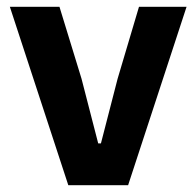

<svg xmlns="http://www.w3.org/2000/svg" viewBox="-20 -545 578 565"><path d="M181 0 9 -525H155L220 -313L269 -123H277L326 -313L389 -525H529L357 0Z"/></svg>

Font: IBM Plex Sans Hebrew
Style: Bold
Weight: 700
Designer: Mike Abbink, Paul van der Laan, Pieter van Rosmalen, Yanek Iontef
Foundry: Bold Monday
Version: Version 1.2